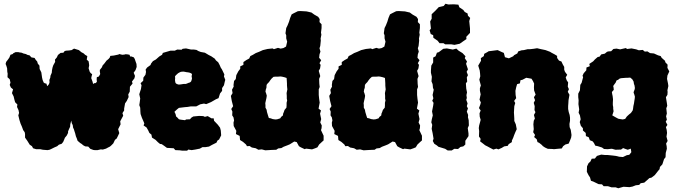

<svg xmlns="http://www.w3.org/2000/svg" viewBox="-20 -781 3621 1027"><path d="M361 -136 356 -116 355 -103 349 -90 344 -78V-70L337 -56L327 -44L324 -36L318 -22L310 -12L295 -7L286 1L270 8L254 16L245 20L234 22L209 20L195 17H173L157 12L151 1L139 -7L126 -28L114 -45V-64L112 -74L104 -85L97 -104L90 -120L84 -139L78 -164L82 -177L79 -192L71 -209L73 -222L61 -234L57 -248L53 -265L44 -283L50 -303L38 -313L32 -327L36 -339L32 -357L20 -368L21 -387L19 -397L18 -416L14 -429L10 -439L13 -450L23 -463L30 -473L36 -488L48 -492L51 -496L63 -502H79L82 -501L96 -499L105 -495L118 -492L128 -487L138 -485L148 -474L165 -471L171 -461L179 -452L182 -441L191 -430L192 -412L201 -394L203 -380L205 -366L208 -353L214 -339L219 -336L229 -333L230 -327L233 -320L242 -331L245 -341L244 -353L249 -366L250 -376L257 -392L258 -405L261 -420L265 -432L275 -450L274 -462L284 -474L290 -487L304 -498L319 -499L326 -508L334 -510L349 -511L363 -513L376 -521L402 -513L415 -502L428 -495L435 -488L447 -481L444 -462L454 -453L456 -440L457 -431L454 -416L460 -397L465 -390L473 -384L470 -373L468 -363L475 -344L478 -332L487 -337L491 -336L498 -343V-346V-347L497 -357L498 -368L509 -372L516 -385L514 -398V-407L525 -421L529 -431L538 -441L547 -453L549 -456L561 -466L567 -473L570 -482L589 -484L603 -487L613 -489L618 -492L634 -488L645 -489L652 -491L663 -490L673 -488L676 -479H683L696 -474L701 -465L705 -453L710 -439L711 -423L705 -406L695 -392L702 -375L699 -362L686 -345L689 -334L675 -317L674 -291L666 -276L668 -262L658 -241L649 -228L644 -200V-190L635 -176L639 -162L633 -151L623 -132L625 -116L617 -100L612 -90L618 -69L610 -52L604 -40L595 -33L586 -14L574 -2L568 3L558 8L547 14L530 19L519 18L502 22H487L479 21L463 15L452 3L436 2L425 -4L417 -11L409 -16L395 -28L391 -40L386 -52L382 -68L379 -77L375 -90L371 -98L369 -112L364 -122Z M955 25 941 23 918 22 909 12 891 11 873 10 858 -1 845 -10 836 -11 825 -20 812 -33 793 -45 790 -61 779 -70 773 -83 764 -99 748 -110 752 -121 747 -133 739 -151 732 -171 731 -183 730 -205 725 -219 727 -231 730 -254 725 -277 730 -293 734 -305 737 -325 732 -336 746 -349 747 -366 758 -381 761 -396 759 -409 767 -420 785 -433 788 -441 798 -454 814 -463 832 -479 847 -488 851 -498 868 -503 892 -510H915L928 -516L951 -515L957 -520L975 -522L1002 -516H1017L1031 -514L1041 -508L1054 -503L1076 -499L1096 -487L1110 -480L1129 -467L1135 -458L1147 -448L1155 -433L1161 -419L1167 -410L1180 -383L1178 -372L1185 -354L1182 -343L1178 -325L1168 -310V-295L1157 -281L1149 -256L1135 -250L1109 -235L1083 -224L1071 -227L1051 -223L1030 -212H1013H1001L983 -209L970 -208L937 -204L927 -196L913 -183L919 -171L922 -158L928 -153L937 -143L946 -141L970 -138L975 -142L996 -143L1004 -152L1014 -158L1045 -161L1067 -160L1076 -156L1091 -160L1111 -148H1123L1125 -135L1145 -114L1157 -98L1161 -83L1163 -57L1152 -35L1143 -29L1138 -18L1114 -6L1098 3L1079 6H1063L1049 14L1024 19L1005 22L987 19L981 25ZM934 -329H942L950 -330L956 -331L963 -332H974L982 -335L989 -338L996 -340L1002 -345L1005 -353L1007 -362L1005 -372L1006 -379L1007 -385L1002 -389L995 -392L986 -394L977 -395L968 -397L960 -398L948 -397L941 -394L932 -389L927 -384L921 -379L916 -372L917 -363L916 -354L917 -345L919 -337L925 -332Z M1380 18 1362 20 1348 12 1327 8 1315 0 1301 1 1296 -8 1280 -22 1264 -32 1262 -54 1242 -64 1244 -81 1230 -107 1229 -125 1232 -137 1229 -153 1222 -164 1223 -184 1217 -198 1227 -213 1220 -240 1215 -268 1224 -283 1221 -301 1230 -318 1229 -326 1232 -348 1241 -358 1244 -379 1255 -400 1265 -413V-426L1282 -434V-449L1298 -460L1313 -468L1319 -481L1333 -488L1348 -497L1366 -504L1386 -513L1411 -519L1438 -522L1445 -518L1467 -525L1481 -521L1496 -524L1510 -532L1516 -558L1511 -576V-592L1507 -603L1511 -631L1518 -645L1526 -665L1532 -685L1540 -704L1549 -709L1573 -721L1586 -722L1620 -720L1646 -714L1661 -703L1682 -691L1690 -679L1689 -663L1700 -651V-631L1697 -607L1699 -595L1695 -575L1696 -564L1693 -535L1689 -523L1694 -505L1689 -490L1687 -472L1698 -459L1689 -443L1695 -434L1692 -415L1685 -402L1693 -374L1687 -359L1688 -333L1690 -316L1685 -303V-273L1687 -253L1690 -232L1687 -216L1684 -200L1697 -190L1692 -173L1698 -144L1693 -126L1701 -110L1700 -95L1697 -85L1711 -55V-30L1702 -22L1687 -8L1678 7L1666 12L1649 18L1617 14L1610 17L1589 7L1579 1L1567 -21L1554 -24L1530 -9L1518 -4L1497 4L1485 11L1468 13L1458 20L1433 21L1399 23ZM1453 -142 1463 -143 1479 -148 1484 -156 1493 -163 1495 -175 1498 -181 1502 -193 1512 -205 1513 -217V-231L1516 -244L1514 -253V-268L1513 -283L1515 -293L1517 -303L1516 -312L1515 -324V-334L1514 -352L1513 -364L1501 -368L1488 -371L1480 -372L1467 -371H1453L1443 -370L1433 -361L1425 -351L1419 -342L1411 -334L1406 -327L1405 -311L1402 -303L1400 -291L1404 -280L1407 -269L1405 -256L1402 -243L1399 -229L1400 -218V-205L1406 -194L1408 -182L1411 -172L1414 -162L1418 -150L1428 -148L1439 -144Z M1906 18 1888 20 1874 12 1853 8 1841 0 1827 1 1822 -8 1806 -22 1790 -32 1788 -54 1768 -64 1770 -81 1756 -107 1755 -125 1758 -137 1755 -153 1748 -164 1749 -184 1743 -198 1753 -213 1746 -240 1741 -268 1750 -283 1747 -301 1756 -318 1755 -326 1758 -348 1767 -358 1770 -379 1781 -400 1791 -413V-426L1808 -434V-449L1824 -460L1839 -468L1845 -481L1859 -488L1874 -497L1892 -504L1912 -513L1937 -519L1964 -522L1971 -518L1993 -525L2007 -521L2022 -524L2036 -532L2042 -558L2037 -576V-592L2033 -603L2037 -631L2044 -645L2052 -665L2058 -685L2066 -704L2075 -709L2099 -721L2112 -722L2146 -720L2172 -714L2187 -703L2208 -691L2216 -679L2215 -663L2226 -651V-631L2223 -607L2225 -595L2221 -575L2222 -564L2219 -535L2215 -523L2220 -505L2215 -490L2213 -472L2224 -459L2215 -443L2221 -434L2218 -415L2211 -402L2219 -374L2213 -359L2214 -333L2216 -316L2211 -303V-273L2213 -253L2216 -232L2213 -216L2210 -200L2223 -190L2218 -173L2224 -144L2219 -126L2227 -110L2226 -95L2223 -85L2237 -55V-30L2228 -22L2213 -8L2204 7L2192 12L2175 18L2143 14L2136 17L2115 7L2105 1L2093 -21L2080 -24L2056 -9L2044 -4L2023 4L2011 11L1994 13L1984 20L1959 21L1925 23ZM1979 -142 1989 -143 2005 -148 2010 -156 2019 -163 2021 -175 2024 -181 2028 -193 2038 -205 2039 -217V-231L2042 -244L2040 -253V-268L2039 -283L2041 -293L2043 -303L2042 -312L2041 -324V-334L2040 -352L2039 -364L2027 -368L2014 -371L2006 -372L1993 -371H1979L1969 -370L1959 -361L1951 -351L1945 -342L1937 -334L1932 -327L1931 -311L1928 -303L1926 -291L1930 -280L1933 -269L1931 -256L1928 -243L1925 -229L1926 -218V-205L1932 -194L1934 -182L1937 -172L1940 -162L1944 -150L1954 -148L1965 -144Z M2361 -544 2352 -550H2331L2321 -563L2298 -579L2297 -593L2284 -599L2278 -619L2285 -628L2281 -666L2289 -681V-705L2308 -723L2327 -743L2353 -749L2363 -761L2378 -757L2407 -758L2432 -756L2437 -742L2458 -728L2466 -717L2481 -709L2483 -697L2495 -685L2490 -668L2494 -629V-605L2474 -584L2475 -572L2456 -559L2439 -547L2411 -541L2393 -544ZM2396 24H2375L2361 15L2325 4L2317 -3L2303 -12L2295 -27L2299 -39L2294 -69L2289 -92L2292 -113L2287 -127L2290 -144L2295 -164L2291 -185L2297 -216L2299 -231L2292 -242L2298 -255L2294 -273L2300 -301L2296 -311L2294 -331L2288 -346L2290 -370L2285 -392V-403L2287 -430L2297 -447V-473L2310 -480L2317 -499L2327 -502L2351 -520L2370 -522L2402 -516L2421 -521L2433 -510L2454 -497L2470 -480L2466 -470L2478 -452L2473 -440L2483 -410L2476 -397L2483 -379L2477 -367L2479 -345L2472 -335L2474 -307L2478 -287L2475 -272L2477 -257L2474 -247L2481 -228L2477 -213L2483 -201L2477 -184L2484 -166L2483 -154L2487 -138L2488 -110L2482 -96L2486 -67V-53L2469 -28V-8L2458 2L2443 5L2430 16L2410 15Z M2588 -503 2594 -507 2611 -509 2642 -513 2663 -503 2675 -498 2681 -475 2702 -469 2725 -480 2730 -486 2747 -495 2752 -506 2770 -512 2782 -513 2803 -518H2816L2834 -520L2853 -523L2874 -518L2884 -516L2898 -513L2922 -504L2930 -499L2947 -490L2960 -482V-471L2970 -457L2983 -452L2990 -437L2998 -423V-408L3002 -397L3014 -381L3006 -367L3011 -352L3019 -340L3017 -318L3023 -304L3017 -290L3026 -274L3021 -245L3020 -227L3019 -214V-198L3022 -182L3027 -166L3029 -152V-135L3026 -118L3027 -101L3033 -86L3037 -59L3035 -45L3030 -32L3022 -13L3004 -8L2992 1L2985 13L2962 15L2943 17L2936 16L2910 15L2895 8L2883 0L2879 -5L2864 -17L2855 -21L2851 -36L2837 -48L2842 -59L2832 -74L2835 -90L2833 -116L2835 -135L2841 -147L2836 -166L2844 -181L2839 -192L2840 -213L2835 -231L2842 -245L2836 -261L2845 -275L2837 -297L2836 -313L2837 -334L2831 -347L2823 -360L2795 -365L2774 -354L2764 -352L2761 -335L2746 -331L2741 -314L2737 -295L2738 -273L2741 -256L2730 -241L2736 -230L2731 -213L2730 -197L2729 -179L2730 -164L2731 -146V-134L2739 -116L2744 -90L2737 -75L2730 -58L2725 -44L2718 -29V-21L2701 -10L2696 -1L2677 2L2664 10L2646 18L2635 14L2619 19L2598 8L2589 3L2575 -4L2565 -12L2548 -25L2551 -38L2542 -51L2543 -80L2541 -96L2543 -110L2549 -132L2551 -140L2546 -157L2545 -175L2551 -190L2542 -203L2549 -221L2552 -233L2545 -248L2549 -267L2551 -276L2547 -296V-309L2552 -324L2547 -343L2544 -355L2549 -373L2548 -387L2546 -404L2538 -430L2546 -444L2553 -456L2552 -470L2568 -481L2570 -493Z M3273 221H3251L3232 215H3209L3200 205L3182 204L3153 190L3141 186L3136 168L3128 156L3119 138L3120 109L3128 92L3138 83L3145 68L3162 67L3173 53L3186 49L3196 46L3215 48H3229L3258 51L3274 53L3288 56L3289 57L3312 59L3333 49L3346 47L3357 33L3354 14L3338 20L3326 16L3313 11L3302 19L3272 20L3254 15H3248L3231 17L3211 16L3200 8L3178 1L3164 -2L3157 -16L3150 -25L3135 -31L3129 -47L3114 -53L3113 -70L3098 -83V-95L3087 -108L3081 -128L3086 -143L3082 -164L3075 -178L3078 -196L3074 -224L3075 -244L3073 -261V-280L3082 -298L3084 -327L3091 -338L3099 -368L3096 -376L3102 -389L3116 -405L3117 -420L3135 -427L3132 -439L3153 -453L3162 -463L3177 -476L3187 -478L3196 -490L3215 -494L3227 -504L3234 -506L3249 -507L3261 -519L3278 -521L3297 -517L3328 -524L3334 -519L3358 -522L3383 -517L3397 -512L3418 -514L3429 -505L3443 -506L3457 -497L3478 -495L3500 -485L3514 -481L3519 -472L3538 -455V-449L3551 -435L3550 -418L3560 -399L3550 -377L3548 -359L3553 -335L3555 -321L3550 -298L3551 -289L3550 -274L3542 -261L3547 -230L3549 -215L3544 -202L3546 -183L3547 -174L3543 -159L3547 -141L3541 -130L3550 -113L3542 -101L3546 -87L3548 -70L3545 -50L3551 -27L3543 -13L3546 1L3547 15L3541 37L3540 60L3532 70L3523 98L3510 112L3508 124L3501 132L3482 156L3465 169L3453 172L3442 182L3426 196L3407 199L3399 208L3381 210L3363 217L3347 220L3315 218L3287 226ZM3311 -142 3324 -145 3333 -158 3345 -169 3355 -177 3364 -190 3366 -198 3368 -214 3371 -227 3373 -241 3375 -253 3376 -264 3373 -275 3369 -286 3371 -294 3374 -300 3376 -310 3374 -324 3371 -332 3369 -345 3362 -357 3351 -366 3338 -365H3330L3318 -364L3304 -363L3295 -361L3286 -354L3278 -351L3273 -339L3267 -331L3260 -321L3262 -312L3263 -300L3257 -294L3253 -288L3255 -276L3257 -267L3259 -250L3258 -231V-219L3260 -208V-199L3262 -186L3259 -176L3255 -164L3267 -157L3274 -153L3287 -146L3298 -144Z"/></svg>

Font: Winky Rough ExtraBold
Style: Regular
Weight: 800
Designer: Simon Atzbach
Foundry: typofactur
Version: Version 1.206; ttfautohint (v1.8.4.7-5d5b)